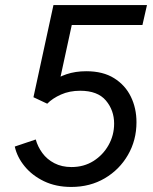

<svg xmlns="http://www.w3.org/2000/svg" viewBox="-20 -740 612 768"><path d="M265.1 7.8Q203.6 7.8 156 -15.1Q108.4 -38.1 78.4 -75Q48.3 -111.8 39.1 -153.8L123 -182.1Q130.9 -153.3 149.4 -127.9Q168 -102.5 197.5 -87.2Q227.1 -71.8 266.1 -71.8Q315.4 -71.8 353.8 -95.9Q392.1 -120.1 414.3 -159.7Q436.5 -199.2 436.5 -245.6Q436.5 -298.8 403.6 -337.9Q370.6 -377 300.8 -377Q257.8 -377 223.9 -361.8Q189.9 -346.7 168.9 -325.2L113.8 -351.1L193.8 -719.7H567.9L549.8 -640.1H267.1L210 -377L188 -411.1Q209.5 -430.7 245.4 -442.9Q281.2 -455.1 325.2 -455.1Q392.1 -455.1 436.5 -427.2Q481 -399.4 503.4 -353.3Q525.9 -307.1 525.9 -251Q525.9 -179.2 491.9 -120.4Q458 -61.5 399.2 -26.9Q340.3 7.8 265.1 7.8Z"/></svg>

Font: Reddit Sans
Style: Italic
Weight: 400
Italic angle: -11.25°
Designer: Stephen Hutchings
Version: Version 1.013